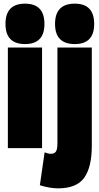

<svg xmlns="http://www.w3.org/2000/svg" viewBox="-20 -810 544 1050"><path d="M117 -569Q10 -569 10 -679Q10 -790 117 -790Q223 -790 223 -679Q223 -569 117 -569ZM23 0V-550H210V0ZM389 -569Q281 -569 281 -679Q281 -790 389 -790Q495 -790 495 -679Q495 -569 389 -569ZM482 -550V-12Q482 104 440.5 162Q399 220 298 220Q252 220 198 203L224 23Q234 27 242 29Q250 31 259 31Q278 31 286 18.5Q294 6 294 -27V-550Z"/></svg>

Font: Georama Condensed Black
Style: Regular
Weight: 900
Width: 3
Designer: Jean-Baptiste Levee
Foundry: Production Type
Version: Version 1.000